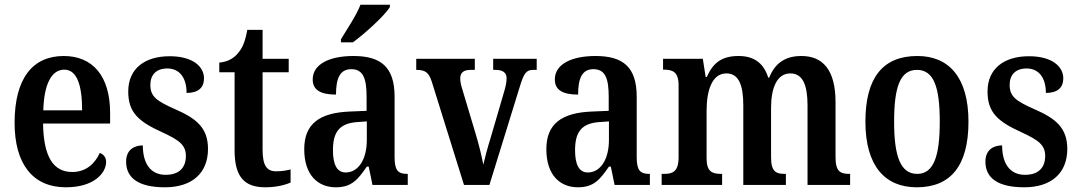

<svg xmlns="http://www.w3.org/2000/svg" viewBox="-20 -786 4586 816"><path d="M260 10C380 10 431 -51 431 -98C431 -118 419 -131 404 -136C384 -92 347 -55 287 -55C207 -55 165 -119 163 -261H448V-306C448 -464 373 -548 251 -548C118 -548 42 -452 42 -264C42 -91 118 10 260 10ZM329 -317H164C167 -428 199 -490 253 -490C308 -490 329 -422 329 -317Z M681 10C798 10 864 -52 864 -153C864 -243 814 -283 724 -322C645 -357 619 -376 619 -425C619 -468 644 -495 691 -495C741 -495 773 -458 773 -391C822 -391 847 -413 847 -453C847 -502 801 -547 701 -547C596 -547 525 -495 525 -397C525 -307 570 -269 669 -224C743 -190 770 -169 770 -123C770 -75 743 -43 684 -43C620 -43 587 -91 587 -168C551 -168 516 -150 516 -99C516 -30 568 10 681 10Z M1108 10C1158 10 1197 -2 1215 -10V-66C1196 -61 1177 -58 1153 -58C1112 -58 1096 -85 1096 -151V-479H1207V-536H1096V-659H1031C1022 -609 1010 -581 992 -561C975 -539 948 -523 912 -520V-479H977V-147C977 -30 1022 10 1108 10Z M1429 -619V-606H1480C1534 -646 1616 -721 1637 -756V-766H1512C1495 -721 1456 -664 1429 -619ZM1407 10C1475 10 1501 -23 1539 -78H1547L1563 0H1713V-47H1710C1671 -47 1657 -63 1657 -118V-375C1657 -502 1598 -548 1482 -548C1383 -548 1309 -515 1309 -448C1309 -404 1342 -384 1408 -384C1408 -450 1423 -492 1473 -492C1526 -492 1538 -448 1538 -373V-315L1467 -312C1337 -307 1273 -259 1273 -152C1273 -41 1332 10 1407 10ZM1449 -53C1412 -53 1395 -87 1395 -147C1395 -222 1420 -261 1496 -267L1539 -270V-191C1539 -110 1504 -53 1449 -53Z M1815 -439 1952 0H2060L2188 -414C2206 -474 2216 -489 2246 -489H2261V-536H2076V-489H2087C2118 -489 2133 -476 2133 -454C2133 -434 2129 -418 2121 -391L2066 -203C2052 -158 2040 -113 2034 -86C2028 -120 2015 -173 2001 -219L1945 -406C1940 -422 1936 -437 1936 -453C1936 -476 1949 -489 1980 -489H1998V-536H1749V-489C1787 -489 1802 -479 1815 -439Z M2436 10C2504 10 2530 -23 2568 -78H2576L2592 0H2742V-47H2739C2700 -47 2686 -63 2686 -118V-375C2686 -502 2627 -548 2511 -548C2412 -548 2338 -515 2338 -448C2338 -404 2371 -384 2437 -384C2437 -450 2452 -492 2502 -492C2555 -492 2567 -448 2567 -373V-315L2496 -312C2366 -307 2302 -259 2302 -152C2302 -41 2361 10 2436 10ZM2478 -53C2441 -53 2424 -87 2424 -147C2424 -222 2449 -261 2525 -267L2568 -270V-191C2568 -110 2533 -53 2478 -53Z M2792 0H3049V-47H3046C3008 -47 2983 -55 2983 -113V-315C2983 -399 3005 -474 3067 -474C3120 -474 3139 -424 3139 -338V0H3320V-47H3316C3278 -47 3257 -56 3257 -118V-328C3257 -406 3279 -474 3339 -474C3392 -474 3412 -424 3412 -338V0H3593V-47H3591C3552 -47 3531 -56 3531 -118V-352C3531 -489 3477 -548 3386 -548C3321 -548 3275 -521 3249 -456H3245C3224 -523 3179 -548 3119 -548C3050 -548 3011 -521 2984 -459H2979L2967 -536H2798V-490H2800C2839 -490 2864 -481 2864 -423V-118C2864 -56 2839 -47 2801 -47H2792Z M3876 10C4020 10 4096 -81 4096 -269C4096 -457 4013 -548 3879 -548C3733 -548 3658 -457 3658 -269C3658 -81 3741 10 3876 10ZM3878 -47C3806 -47 3780 -124 3780 -269C3780 -415 3805 -489 3877 -489C3949 -489 3974 -415 3974 -269C3974 -124 3949 -47 3878 -47Z M4333 10C4450 10 4516 -52 4516 -153C4516 -243 4466 -283 4376 -322C4297 -357 4271 -376 4271 -425C4271 -468 4296 -495 4343 -495C4393 -495 4425 -458 4425 -391C4474 -391 4499 -413 4499 -453C4499 -502 4453 -547 4353 -547C4248 -547 4177 -495 4177 -397C4177 -307 4222 -269 4321 -224C4395 -190 4422 -169 4422 -123C4422 -75 4395 -43 4336 -43C4272 -43 4239 -91 4239 -168C4203 -168 4168 -150 4168 -99C4168 -30 4220 10 4333 10Z"/></svg>

Font: Noto Serif Sinhala Condensed SemiBold
Style: Regular
Weight: 600
Width: 3
Designer: Jelle Bosma - Monotype Design Team
Foundry: Monotype Imaging Inc.
Version: Version 2.007